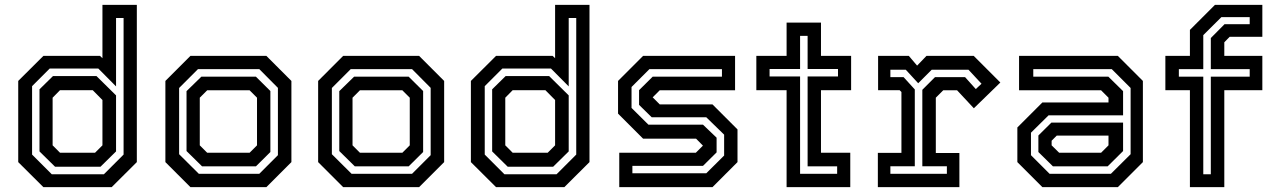

<svg xmlns="http://www.w3.org/2000/svg" viewBox="-20 -770 5269 790"><path d="M439.5 0H158.5L55 -103V-437L158.5 -540H391.5L401.5 -530.5V-750H543V-103ZM393.5 -84H206.5L142.5 -147V-402.5L198 -457H377L457.5 -377.5V-147ZM371 -141.5 401.5 -172V-358.5L361.5 -399H227L196.5 -368V-172L227 -141.5ZM407.5 -53 488.5 -134V-696H457.5V-414.5L384.5 -488H184.5L112 -415.5V-134L193 -53Z M763.5 0 660.5 -103V-437L763.5 -540H1076L1179 -437V-103L1076 0ZM798 -55H1047L1123.5 -131.5V-408.5L1047 -485.5H794.5L717 -408V-135.5ZM811.5 -85.5 747.5 -148.5V-395L808.5 -454.5H1033L1092.5 -395.5V-144.5L1033 -85.5ZM832.5 -141.5H1007L1037.5 -172V-368L1007 -398.5H832.5L802 -368V-172Z M1392 0 1289 -103V-437L1392 -540H1704.5L1807.5 -437V-103L1704.5 0ZM1426.5 -55H1675.5L1752 -131.5V-408.5L1675.5 -485.5H1423L1345.5 -408V-135.5ZM1440 -85.5 1376 -148.5V-395L1437 -454.5H1661.5L1721 -395.5V-144.5L1661.5 -85.5ZM1461 -141.5H1635.5L1666 -172V-368L1635.5 -398.5H1461L1430.5 -368V-172Z M2302 0H2021L1917.5 -103V-437L2021 -540H2254L2264 -530.5V-750H2405.5V-103ZM2256 -84H2069L2005 -147V-402.5L2060.5 -457H2239.5L2320 -377.5V-147ZM2233.5 -141.5 2264 -172V-358.5L2224 -399H2089.5L2059 -368V-172L2089.5 -141.5ZM2270 -53 2351 -134V-696H2320V-414.5L2247 -488H2047L1974.5 -415.5V-134L2055.5 -53Z M2528 0V-141.5H2843L2873.5 -172V-169.5L2844 -199.5H2626L2523 -302.5V-437L2626 -540H3004.5V-398.5H2694.5L2664 -368V-371L2694.5 -340.5H2911.5L3014.5 -237.5V-103L2911.5 0ZM2582 -57H2886L2959.5 -130V-216L2886 -287.5H2661.5L2609.5 -338.5V-399L2665.5 -454.5H2950.5V-485.5H2652L2578.5 -412V-326L2648 -257H2872.5L2928.5 -203.5V-143L2872.5 -87.5H2582Z M3216.5 0V-399H3092V-540H3216.5V-677H3358V-540H3482V-399H3358V-141.5H3478.5V0ZM3272 -55H3424.5V-85.5H3303V-455.5H3428V-486H3303V-622.5H3272V-486H3146.5V-455.5H3272Z M3592 0V-141H3689V-391.5L3681.5 -399H3593V-540H3719.5L3753.5 -500L3792 -540H3986.5L4096 -430.5L3987 -324.5L3918 -398.5H3861L3830.5 -368V-140.5H3927.5V0ZM3643.5 -55H3876V-86H3775V-400.5L3827 -452.5H3951L3995 -403.5L4018.5 -425.5L3965 -483H3813.5L3758 -427.5L3707 -483H3643.5V-452.5H3698L3744 -402V-86H3643.5Z M4269 0 4166 -103V-245.5L4269 -348.5H4541V-368L4510.5 -398.5H4173V-540H4579.5L4682.5 -437V-103L4579.5 0ZM4312.5 -85.5 4252.5 -144.5V-212.5L4306 -265.5H4601V-148.5L4537.5 -85.5ZM4298.5 -55H4551L4632 -135.5V-408L4554.5 -485.5H4231.5V-454.5H4540.5L4601 -395V-295.5H4294.5L4222 -224V-131.5ZM4338 -141.5H4510.5L4541 -172V-212H4328L4307 -191V-172Z M4876 0V-399H4775V-540H4876V-647L4979 -750H5174V-618.5H5039.5L5017.5 -596V-540H5174V-399H5017.5V0ZM4931 -53H4962V-454.5H5122V-485.5H4962V-613.5L5018.5 -670.5H5122V-699.5H5005.5L4931 -625.5V-485.5H4830.5V-454.5H4931Z"/></svg>

Font: Tourney Thin SemiBold
Style: Regular
Weight: 600
Version: Version 1.015